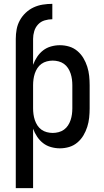

<svg xmlns="http://www.w3.org/2000/svg" viewBox="-20 -763 540 998"><path d="M62 -561Q62 -586 66.5 -610.5Q71 -635 83 -657Q95 -679 113.5 -696.5Q132 -714 154.5 -724.5Q177 -735 202 -739Q227 -743 252 -743V-663Q232 -663 212 -657Q192 -651 178 -636Q164 -621 158 -601Q152 -581 152 -561ZM62 215V-561H152V-426Q160 -448 173 -467.5Q186 -487 204 -501Q222 -515 245 -521.5Q268 -528 291 -528Q316 -528 339.5 -521Q363 -514 382 -498Q401 -482 413.5 -461Q426 -440 433.5 -416.5Q441 -393 443.5 -368.5Q446 -344 446 -320V-200Q446 -176 443.5 -151.5Q441 -127 433.5 -103.5Q426 -80 413.5 -59Q401 -38 382 -22Q363 -6 339.5 1Q316 8 291 8Q268 8 245 1.5Q222 -5 204 -19Q186 -33 173 -52.5Q160 -72 152 -94V215ZM254 -72Q269 -72 284.5 -76Q300 -80 312.5 -89Q325 -98 333.5 -111Q342 -124 347 -139Q352 -154 354 -169.5Q356 -185 356 -200V-320Q356 -335 354 -350.5Q352 -366 347 -381Q342 -396 333.5 -409Q325 -422 312.5 -431Q300 -440 284.5 -444Q269 -448 254 -448Q239 -448 223.5 -444Q208 -440 195.5 -431Q183 -422 174.5 -409Q166 -396 161 -381Q156 -366 154 -350.5Q152 -335 152 -320V-200Q152 -185 154 -169.5Q156 -154 161 -139Q166 -124 174.5 -111Q183 -98 195.5 -89Q208 -80 223.5 -76Q239 -72 254 -72Z"/></svg>

Font: Iosevka Term Curly Medium
Style: Regular
Weight: 500
Designer: Belleve Invis
Foundry: Belleve Invis
Version: Version 32.3.0